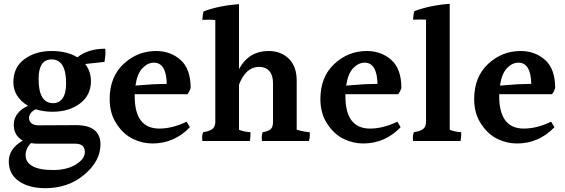

<svg xmlns="http://www.w3.org/2000/svg" viewBox="-20 -785 2960 1005"><path d="M182 -372Q182 -245 258 -245Q290 -245 308 -271Q326 -297 326 -349Q326 -474 250 -474Q182 -474 182 -372ZM373 -33H178Q158 -33 142 -36Q114 -8 114 28Q114 64 150 84.5Q186 105 258 105Q330 105 377 76Q424 47 424 11Q424 -33 373 -33ZM217 200Q132 200 79 163.5Q26 127 26 60Q26 -7 99 -49Q52 -76 52 -132Q52 -165 72.5 -191Q93 -217 127 -231Q50 -277 50 -355Q50 -433 108 -475.5Q166 -518 249 -518Q332 -518 385 -485Q441 -530 531 -530Q532 -524 532 -509.5Q532 -495 527 -461L426 -450Q456 -411 456 -360Q456 -287 399 -243.5Q342 -200 254 -200Q209 -200 167 -213Q132 -195 132 -167Q132 -150 145 -139.5Q158 -129 182 -129L378 -130Q506 -130 506 -28Q505 59 421 129.5Q337 200 217 200Z M786 -457Q753 -457 725.5 -428Q698 -399 689 -337L782 -344L853 -346Q850 -457 786 -457ZM685 -292V-282Q685 -112 814 -112Q882 -112 957 -148L974 -119Q892 -34 778 -34Q726 -34 676.5 -57.5Q627 -81 590.5 -136Q554 -191 554 -266Q554 -382 626.5 -450Q699 -518 797 -518Q873 -518 925.5 -471Q978 -424 978 -324Q972 -306 962 -292Z M1533 -363V-106Q1576 -94 1601 -93Q1602 -88 1602 -76.5Q1602 -65 1597 -47H1351Q1350 -54 1350 -66.5Q1350 -79 1355 -93Q1385 -98 1397 -109Q1409 -120 1409 -148V-349Q1409 -392 1389.5 -413.5Q1370 -435 1336 -435Q1267 -435 1231 -342V-106Q1256 -95 1291 -93Q1291 -89 1291 -79Q1291 -69 1288 -47H1039Q1038 -54 1038 -66.5Q1038 -79 1043 -93Q1076 -98 1091.5 -109.5Q1107 -121 1107 -148V-680Q1091 -682 1073.5 -682Q1056 -682 1039 -681Q1041 -712 1046 -726Q1134 -757 1231 -763V-423Q1282 -518 1386 -518Q1451 -518 1492 -477.5Q1533 -437 1533 -363Z M1889 -457Q1856 -457 1828.5 -428Q1801 -399 1792 -337L1885 -344L1956 -346Q1953 -457 1889 -457ZM1788 -292V-282Q1788 -112 1917 -112Q1985 -112 2060 -148L2077 -119Q1995 -34 1881 -34Q1829 -34 1779.5 -57.5Q1730 -81 1693.5 -136Q1657 -191 1657 -266Q1657 -382 1729.5 -450Q1802 -518 1900 -518Q1976 -518 2028.5 -471Q2081 -424 2081 -324Q2075 -306 2065 -292Z M2394 -93Q2394 -89 2394 -79Q2394 -69 2391 -47H2142Q2141 -54 2141 -66.5Q2141 -79 2146 -93Q2179 -98 2194.5 -109.5Q2210 -121 2210 -148V-682Q2201 -683 2184 -683Q2167 -683 2142 -682Q2144 -713 2149 -727Q2234 -758 2334 -765V-106Q2359 -95 2394 -93Z M2694 -457Q2661 -457 2633.5 -428Q2606 -399 2597 -337L2690 -344L2761 -346Q2758 -457 2694 -457ZM2593 -292V-282Q2593 -112 2722 -112Q2790 -112 2865 -148L2882 -119Q2800 -34 2686 -34Q2634 -34 2584.5 -57.5Q2535 -81 2498.5 -136Q2462 -191 2462 -266Q2462 -382 2534.5 -450Q2607 -518 2705 -518Q2781 -518 2833.5 -471Q2886 -424 2886 -324Q2880 -306 2870 -292Z"/></svg>

Font: Halant SemiBold
Style: Regular
Weight: 600
Designer: Hitesh Malaviya (Devanagari), Satya Rajpurohit (Latin)
Foundry: Indian Type Foundry
Version: Version 1.101;PS 1.0;hotconv 1.0.78;makeotf.lib2.5.61930; tt